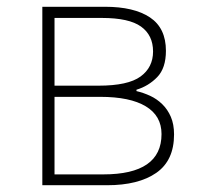

<svg xmlns="http://www.w3.org/2000/svg" viewBox="-20 -547 582 567"><path d="M105 -527H290Q376 -527 423 -495.5Q470 -464 470 -397Q470 -346 444.5 -319.5Q419 -293 383 -282V-278Q404 -273 423.5 -264Q443 -255 459 -239.5Q475 -224 484.5 -202Q494 -180 494 -150Q494 -73 441.5 -36.5Q389 0 296 0H105ZM271 -294Q358 -294 395 -321Q432 -348 432 -395Q432 -443 396.5 -468.5Q361 -494 281 -494H141V-294ZM285 -32Q457 -32 457 -151Q457 -205 410.5 -233Q364 -261 276 -261H141V-32Z"/></svg>

Font: SpoqaHanSansJP-Thin
Style: Regular
Weight: 250
Designer: [Source Han Sans]
Ryoko NISHIZUKA  (kana & ideographs); Paul D. Hunt (Latin, Greek & Cyrillic); Wenlong ZHANG  (bopomofo
Foundry: Spoqa (http://bi.spoqa.com)
Version: Version 1.002.20150607